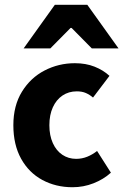

<svg xmlns="http://www.w3.org/2000/svg" viewBox="-20 -773 517 805"><path d="M284 12Q214 12 157.5 -18.5Q101 -49 68.5 -107.5Q36 -166 36 -248Q36 -330 72 -388.5Q108 -447 167 -477.5Q226 -508 294 -508Q340 -508 376.5 -493.5Q413 -479 439 -455L370 -364Q356 -376 340 -383Q324 -390 302 -390Q268 -390 242 -372.5Q216 -355 201.5 -323Q187 -291 187 -248Q187 -205 201.5 -173Q216 -141 241.5 -124Q267 -107 299 -107Q324 -107 346 -116Q368 -125 387 -140L445 -49Q414 -21 372 -4.5Q330 12 284 12ZM79 -570 210 -753H346L477 -570H365L280 -656H276L191 -570Z"/></svg>

Font: Mada
Style: Bold
Weight: 700
Designer: Khaled Hosny
Version: Version 1.5